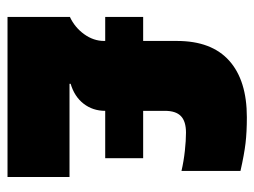

<svg xmlns="http://www.w3.org/2000/svg" viewBox="-103 -574 677 511"><g transform="rotate(90 235.5 -318.5)"><path d="M25 -260V-361H89V-451Q89 -543 141.5 -590Q194 -637 292 -637Q331 -637 361 -633.5Q391 -630 435 -620V-463Q409 -469 381.5 -472Q354 -475 333 -475Q303 -475 289 -461.5Q275 -448 275 -419V-361H401V-260H275Q275 -227 256 -202.5Q237 -178 203 -168V-165H451V0H25V-166Q53 -179 71 -204Q89 -229 89 -257V-260Z"/></g></svg>

Font: Blinker ExtraBold
Style: Regular
Weight: 800
Designer: Juergen Huber
Foundry: supertype
Version: Version 1.017;hotconv 1.0.117;makeotfexe 2.5.65602